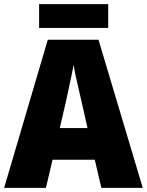

<svg xmlns="http://www.w3.org/2000/svg" viewBox="-20 -974 710 928"><path d="M470 -66 438 -202H234L202 -66H0L211 -782H456L670 -66ZM373 -488Q368 -510 360.5 -542Q353 -574 346 -606Q339 -638 336 -661Q332 -639 325.5 -608Q319 -577 312 -545.5Q305 -514 300 -489L269 -355H403ZM503 -954V-839H169V-954Z"/></svg>

Font: Noto Sans Malayalam UI SemiCondensed Black
Style: Regular
Weight: 900
Width: 4
Designer: Jelle Bosma - Monotype Design Team
Foundry: Monotype Imaging Inc.
Version: Version 2.104; ttfautohint (v1.8.4.7-5d5b)